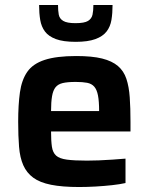

<svg xmlns="http://www.w3.org/2000/svg" viewBox="-20 -743 597 771"><path d="M298 8Q230 8 185 -1Q140 -10 113.5 -29.5Q87 -49 73.5 -79.5Q60 -110 56.5 -153.5Q53 -197 53 -254Q53 -322 60 -372Q67 -422 89.5 -454.5Q112 -487 159.5 -502.5Q207 -518 286 -518Q350 -518 390 -508Q430 -498 453.5 -478Q477 -458 487.5 -426.5Q498 -395 501 -352Q504 -309 504 -254V-215H185Q185 -177 188.5 -153.5Q192 -130 205.5 -118Q219 -106 248.5 -102Q278 -98 329 -98Q350 -98 376.5 -99Q403 -100 431.5 -102Q460 -104 484 -106V-8Q462 -3 430.5 0.5Q399 4 364.5 6Q330 8 298 8ZM378 -281V-297Q378 -336 373.5 -359.5Q369 -383 358.5 -395Q348 -407 330 -410.5Q312 -414 284 -414Q251 -414 232 -409.5Q213 -405 203 -392.5Q193 -380 189 -356.5Q185 -333 185 -297H396ZM284 -575Q234 -575 204.5 -586Q175 -597 160.5 -616.5Q146 -636 141.5 -663Q137 -690 137 -723H213Q213 -700 216 -684Q219 -668 234 -659Q249 -650 283 -650Q319 -650 333.5 -659Q348 -668 351.5 -684Q355 -700 355 -723H432Q432 -690 427.5 -663Q423 -636 408 -616.5Q393 -597 363 -586Q333 -575 284 -575Z"/></svg>

Font: Saira Thin SemiBold
Style: Regular
Weight: 600
Version: Version 1.101